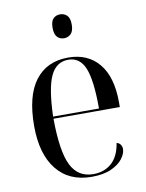

<svg xmlns="http://www.w3.org/2000/svg" viewBox="-85 -808 667 878"><g transform="rotate(-10 248.5 -368.5)"><path d="M270 10Q165 10 107.5 -62Q50 -134 50 -264Q50 -404 104 -475Q158 -546 257 -546Q348 -546 399.5 -484Q451 -422 451 -304V-282H143Q144 -130 176 -65.5Q208 -1 279 -1Q330 -1 364 -31Q398 -61 408 -123Q420 -120 426 -111Q432 -102 432 -91Q432 -70 414.5 -46.5Q397 -23 361 -6.5Q325 10 270 10ZM356 -292Q356 -423 333 -479.5Q310 -536 256 -536Q200 -536 173.5 -479.5Q147 -423 143 -292ZM255 -636Q236 -636 223.5 -649Q211 -662 211 -692Q211 -722 223.5 -734.5Q236 -747 255 -747Q274 -747 287 -734.5Q300 -722 300 -692Q300 -662 287 -649Q274 -636 255 -636Z"/></g></svg>

Font: Noto Serif Display SemiCondensed
Style: Regular
Weight: 400
Width: 4
Designer: Monotype Design Team
Foundry: Monotype Imaging Inc.
Version: Version 2.009